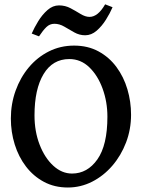

<svg xmlns="http://www.w3.org/2000/svg" viewBox="-20 -837 655 872"><path d="M288.1 14.6Q227.5 14.6 179.7 -11Q131.8 -36.6 98.1 -80.6Q64.5 -124.5 46.9 -180.9Q29.3 -237.3 29.3 -298.8Q29.3 -365.2 50.8 -425Q72.3 -484.9 110.8 -531Q149.4 -577.1 201.9 -603.5Q254.4 -629.9 316.4 -629.9Q379.4 -629.9 427.7 -603.5Q476.1 -577.1 509 -532.5Q542 -487.8 558.6 -431.6Q575.2 -375.5 575.2 -315.9Q575.2 -249.5 552.5 -189.9Q529.8 -130.4 490 -84.2Q450.2 -38.1 398.2 -11.7Q346.2 14.6 288.1 14.6ZM307.1 -48.8Q377 -48.8 422.4 -113.3Q467.8 -177.7 467.8 -307.1Q467.8 -374.5 446 -434.3Q424.3 -494.1 385.5 -531.5Q346.7 -568.8 294.9 -568.8Q219.2 -568.8 178 -500.7Q136.7 -432.6 136.7 -313Q136.7 -240.2 159.9 -180.2Q183.1 -120.1 221.9 -84.5Q260.7 -48.8 307.1 -48.8ZM157.2 -671.9 124 -684.6Q135.7 -711.4 153.8 -741Q171.9 -770.5 195.8 -791.5Q219.7 -812.5 248 -812.5Q276.4 -812.5 300.5 -799.6Q324.7 -786.6 346.2 -773.4Q367.7 -760.3 386.7 -760.3Q424.8 -760.3 457.5 -817.4L491.2 -804.2Q480 -777.8 461.4 -748Q442.9 -718.3 418.9 -697.5Q395 -676.8 366.7 -676.8Q340.8 -676.8 317.4 -689.9Q293.9 -703.1 272 -716.1Q250 -729 227.1 -729Q206.1 -729 190.7 -714.1Q175.3 -699.2 157.2 -671.9Z"/></svg>

Font: David Libre Medium
Style: Regular
Weight: 500
Designer: Ismar David, J. Victor Gaultney, Annie Olsen and Meir Sadan
Foundry: Monotype Imaging Inc. & SIL International
Version: Version 1.100; ttfautohint (v1.8.4.7-5d5b)